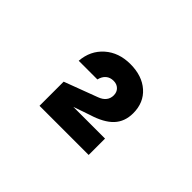

<svg xmlns="http://www.w3.org/2000/svg" viewBox="-73 -1147 897 897"><g transform="rotate(45 375.0 -699.0)"><path d="M432.4 -759.8Q432.4 -781.3 418.8 -794.4Q405.2 -807.5 384 -807.5Q361.2 -807.5 346.2 -794.7Q331.3 -782 325.6 -758.3H202.2Q207.8 -830.1 257.8 -874.2Q307.7 -918.3 384 -918.3Q461.6 -918.3 508.7 -876.7Q555.8 -835 555.8 -765Q555.8 -709.5 522.3 -673.6Q488.7 -637.8 417.3 -616.1L273.7 -566.5L272.3 -588.2H546.2V-480H221.5V-639.5L386.3 -701.5Q409.3 -709.9 420.8 -724.7Q432.4 -739.4 432.4 -759.8Z"/></g></svg>

Font: Martian Mono sWd Rg
Style: Regular
Weight: 400
Width: 6
Monospace: yes
Designer: Roman Shamin
Foundry: Evil Martians
Version: Version 1.000